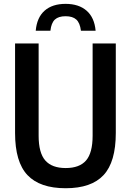

<svg xmlns="http://www.w3.org/2000/svg" viewBox="-20 -965 677 994"><path d="M320 9.5Q186.5 9.5 122.2 -58.5Q58 -126.5 58 -276.5V-740H180V-262.5Q180 -173.5 214.5 -134.2Q249 -95 320 -95Q391.5 -95 425.5 -134.2Q459.5 -173.5 459.5 -262.5V-740H579.5V-276.5Q579.5 -126.5 516.2 -58.5Q453 9.5 320 9.5ZM165 -806Q171 -874.5 211 -909.8Q251 -945 319.5 -945Q388 -945 428.5 -909.5Q469 -874 475 -806H399Q394 -846.5 375 -863.8Q356 -881 319.5 -881Q283 -881 264.2 -863.8Q245.5 -846.5 241 -806Z"/></svg>

Font: Encode Sans Cnd SmBold
Style: Regular
Weight: 600
Width: 3
Designer: Multiple Designers
Foundry: Impallari Type
Version: Version 3.002; ttfautohint (v1.8.3) -l 8 -r 50 -G 200 -x 14 